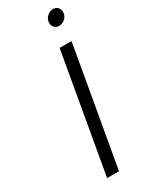

<svg xmlns="http://www.w3.org/2000/svg" viewBox="-228 -938 777 985"><g transform="rotate(-30 160.0 -445.0)"><path d="M89.5 0 212.5 -700H283L160 0ZM266.5 -799Q250.5 -799 240.2 -810.2Q230 -821.5 230 -837.5Q230 -859 246.2 -874.5Q262.5 -890 283 -890Q300 -890 310 -878.8Q320 -867.5 320 -851Q320 -829.5 304 -814.2Q288 -799 266.5 -799Z"/></g></svg>

Font: Overpass Light
Style: Italic
Weight: 300
Italic angle: -10°
Designer: Delve Withrington, Dave Bailey, Thomas Jockin
Foundry: Delve Fonts LLC
Version: Version 4.000; ttfautohint (v1.8.3)